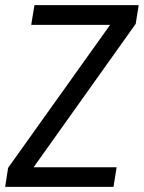

<svg xmlns="http://www.w3.org/2000/svg" viewBox="-23 -731 562 751"><path d="M433.1 -76.7H108.4L507.8 -637.7L519.5 -710.9H111.8L99.1 -633.8H407.7L8.8 -74.7L-2.9 0H420.9Z"/></svg>

Font: Roboto Condensed
Style: Italic
Weight: 400
Designer: Google
Version: Version 1.000;PS 001.000;hotconv 1.0.88;makeotf.lib2.5.64775